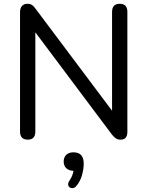

<svg xmlns="http://www.w3.org/2000/svg" viewBox="-20 -732 780 1016"><path d="M127 7Q86 7 86 -36V-667Q86 -689 96.5 -700.5Q107 -712 124 -712Q140 -712 149 -706Q158 -700 168 -686L573 -146V-669Q573 -712 614 -712Q654 -712 654 -669V-35Q654 7 619 7Q603 7 593.5 0.5Q584 -6 573 -19L167 -561V-36Q167 7 127 7ZM385 251Q374 265 360.5 263.5Q347 262 342 251Q337 240 348 223Q357 210 362 197Q367 184 369 172Q344 171 330.5 158Q317 145 317 123Q317 100 331 87Q345 74 369 74Q423 74 423 134Q423 162 414 194.5Q405 227 385 251Z"/></svg>

Font: Chiron GoRound TC N
Style: Regular
Weight: 350
Designer: Ryoko NISHIZUKA 西塚涼子 (kana, bopomofo & ideographs); Paul D. Hunt (Latin, Greek & Cyrillic); Sandoll Communications 산돌커뮤니
Foundry: Adobe
Version: Version 1.000;hotconv 1.1.1;makeotfexe 2.6.0